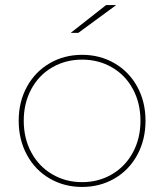

<svg xmlns="http://www.w3.org/2000/svg" viewBox="-20 -737 650 760"><path d="M305 3Q234 3 176.5 -30.5Q119 -64 86.5 -124Q54 -184 54 -259Q54 -334 86.5 -393.5Q119 -453 176.5 -486.5Q234 -520 305 -520Q376 -520 433.5 -486.5Q491 -453 523.5 -393.5Q556 -334 556 -259Q556 -184 523.5 -124Q491 -64 433.5 -30.5Q376 3 305 3ZM305 -16Q370 -16 423 -47Q476 -78 506 -133.5Q536 -189 536 -259Q536 -329 506 -384.5Q476 -440 423 -470.5Q370 -501 305 -501Q240 -501 187 -470.5Q134 -440 104 -384.5Q74 -329 74 -259Q74 -189 104 -133.5Q134 -78 187 -47Q240 -16 305 -16ZM400 -717H440L290 -607H260Z"/></svg>

Font: Montserrat
Style: Regular
Weight: 400
Designer: Julieta Ulanovsky
Foundry: Julieta Ulanovsky
Version: Version 8.000